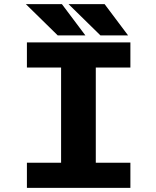

<svg xmlns="http://www.w3.org/2000/svg" viewBox="-20 -904 750 924"><path d="M607.5 -579H441V-121H607.5V0H109.5V-121H274V-579H109.5V-700H607.5ZM596.5 -733.5H463.5L310 -884H483.5ZM391 -733.5H258L104.5 -884H278Z"/></svg>

Font: League Mono
Style: Bold
Weight: 700
Width: 6
Designer: Tyler Finck
Foundry: The League of Moveable Type / Tyler Finck
Version: Version 2.300;RELEASE